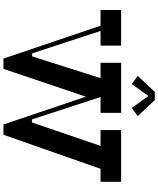

<svg xmlns="http://www.w3.org/2000/svg" viewBox="80 -1020 938 1139"><g transform="rotate(90 549.5 -451.0)"><path d="M550 -862 621 -763 669 -799 574 -900H526L431 -799L479 -763ZM1059 -700H752V-578H846L707 -171H689L556 -578H650V-700H353V-578H444L315 -172H297L164 -578H251V-700H40V-578H133L328 -2H389L554 -491L719 -2H780L982 -578H1059Z"/></g></svg>

Font: Space Cowgirl Medium
Style: Regular
Weight: 600
Designer: Valery Marier
Foundry: Valery Marier
Version: Version 1.000;hotconv 1.0.109;makeotfexe 2.5.65596